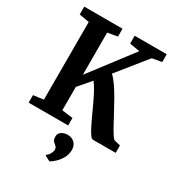

<svg xmlns="http://www.w3.org/2000/svg" viewBox="-234 -879 1173 1286"><g transform="rotate(30 353.0 -236.0)"><path d="M33 0V-58L111.5 -68.5V-669L34 -682.5V-743H330V-682.5L254 -669V-343L502.5 -669L424 -682.5V-743H672V-683L598 -669.5L419 -447Q442 -426 466 -391.2Q490 -356.5 513.2 -315.5Q536.5 -274.5 558.8 -233Q581 -191.5 600.2 -156Q619.5 -120.5 634.5 -97Q649.5 -73.5 659.5 -68.5L706 -57.5V0H530.5Q520 0 506.8 -18.5Q493.5 -37 478 -67.8Q462.5 -98.5 445.2 -136Q428 -173.5 410 -212.2Q392 -251 373.2 -285.8Q354.5 -320.5 336 -344.5L254 -249V-68.5L338.5 -57.5V0ZM442.5 132.5Q442 165.5 426 193.8Q410 222 388.8 242Q367.5 262 351 271H349.5L310.5 250.5L309 243.5Q322 237.5 332.5 218.8Q343 200 343 188Q343 172.5 336.5 165Q330 157.5 322.5 152Q314 146.5 307.8 136Q301.5 125.5 301.5 108Q301.5 87.5 312.8 76Q324 64.5 339 60Q354 55.5 364.5 55.5H368Q400.5 55.5 421.8 75.8Q443 96 442.5 132.5Z"/></g></svg>

Font: Merriweather 24pt SemiCondensed
Style: Bold
Weight: 700
Width: 4
Designer: Eben Sorkin
Foundry: Eben Sorkin
Version: Version 2.100